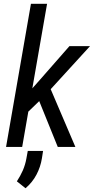

<svg xmlns="http://www.w3.org/2000/svg" viewBox="-20 -770 492 1006"><path d="M128.4 -185.1 185.5 -240.2 282.7 0H375L245.6 -302.7L451.7 -528.3H343.8L191.4 -354.5L149.4 -307.1L226.6 -750H142.1L11.7 0H96.2ZM199.7 59.1 205.6 21H125.5L118.2 61C114.3 83 107.9 103.5 99.6 123C90.8 142.6 80.6 161.6 68.4 180.2L113.8 216.3C137.7 195.8 156.7 172.4 170.9 145.5C185.1 118.7 194.8 89.8 199.7 59.1Z"/></svg>

Font: Roboto Condensed
Style: Italic
Weight: 400
Designer: Google
Version: Version 1.000;PS 001.000;hotconv 1.0.88;makeotf.lib2.5.64775